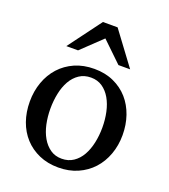

<svg xmlns="http://www.w3.org/2000/svg" viewBox="-134 -817 813 925"><g transform="rotate(20 272.0 -354.0)"><path d="M405.8 -241.2Q405.8 -282.2 397.7 -319.8Q389.6 -357.4 373 -386.2Q356.4 -415 331.5 -432.1Q306.6 -449.2 272.9 -449.2Q238.3 -449.2 212.9 -432.1Q187.5 -415 171.1 -386.2Q154.8 -357.4 147 -319.8Q139.2 -282.2 139.2 -241.2Q139.2 -200.7 147.2 -163.1Q155.3 -125.5 171.9 -96.7Q188.5 -67.9 213.4 -50.5Q238.3 -33.2 272 -33.2Q306.2 -33.2 331.5 -50.3Q356.9 -67.4 373.3 -96.2Q389.6 -125 397.7 -162.6Q405.8 -200.2 405.8 -241.2ZM509.8 -240.2Q509.8 -187 492.9 -140.9Q476.1 -94.7 445.1 -60.8Q414.1 -26.9 369.9 -7.3Q325.7 12.2 271 12.2Q216.3 12.2 172.4 -7.1Q128.4 -26.4 97.7 -60.1Q66.9 -93.8 50.5 -139.9Q34.2 -186 34.2 -240.2Q34.2 -293.5 50.8 -339.8Q67.4 -386.2 98.6 -420.7Q129.9 -455.1 174.1 -474.6Q218.3 -494.1 273.9 -494.1Q329.6 -494.1 373.5 -474.1Q417.5 -454.1 447.8 -419.7Q478 -385.3 493.9 -339.1Q509.8 -293 509.8 -240.2ZM375.5 -550.8 272.5 -649.9 168.5 -550.8H108.4L234.4 -720.2H309.6L435.5 -550.8Z"/></g></svg>

Font: BabelStone Ogham Bound
Style: Regular
Weight: 400
Designer: Andrew West
Foundry: BabelStone
Version: Version 2.02 March 14, 2022